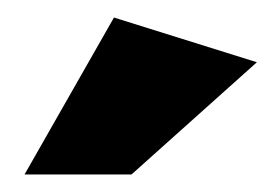

<svg xmlns="http://www.w3.org/2000/svg" viewBox="-20 -805 313 219"><path d="M8 -606H130L273 -734L110 -785Z"/></svg>

Font: Geom ExtraBold
Style: Bold
Weight: 800
Version: Version 1.102